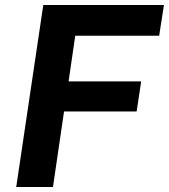

<svg xmlns="http://www.w3.org/2000/svg" viewBox="-20 -743 672 763"><path d="M44.5 0 152 -723H631.5L612.5 -601H279L252.5 -419.5H541L523 -300H234.5L190.5 0Z"/></svg>

Font: Public Sans
Style: Bold Italic
Weight: 700
Italic angle: -8°
Designer: The Public Sans project authors (U.S. Web Design System). Libre Franklin designed by Pablo Impallari and Rodrigo Fuenzal
Version: Version 1.008; ttfautohint (v1.8.1) -l 8 -r 50 -G 200 -x 14 